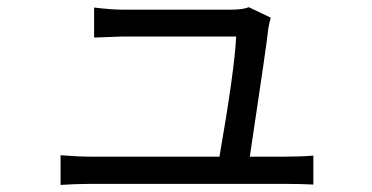

<svg xmlns="http://www.w3.org/2000/svg" viewBox="-20 -525 1040 537"><path d="M678.7 -86.9H777.3Q824.2 -86.9 856.4 -89.8V-8.8Q821.3 -10.7 780.3 -10.7H232.4Q193.4 -10.7 149.4 -7.8V-90.8Q198.2 -86.9 232.4 -86.9H593.8Q635.7 -327.1 640.6 -422.9H323.2Q319.3 -422.9 243.2 -419.9V-503.9Q292 -498 322.3 -498H626Q660.2 -498 675.8 -504.9L737.3 -475.6Q732.4 -458 730.5 -445.3Q725.6 -398.4 678.7 -86.9Z"/></svg>

Font: GenYoGothic TW TTF Regular
Style: Regular
Weight: 400
Version: Version 1.300